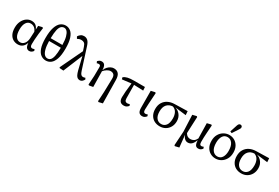

<svg xmlns="http://www.w3.org/2000/svg" viewBox="93 -2079 5200 3580"><g transform="rotate(30 2693.0 -289.5)"><path d="M136 -247Q136 -144 170.5 -93.5Q205 -43 264 -43Q316 -43 351 -86.5Q386 -130 390 -202L397 -345Q376 -398 341.5 -422.5Q307 -447 263 -447Q205 -447 170.5 -394Q136 -341 136 -247ZM243 13Q188 13 142 -14Q96 -41 69 -95.5Q42 -150 42 -233Q42 -312 71.5 -372Q101 -432 149.5 -465.5Q198 -499 254 -499Q312 -499 346.5 -472Q381 -445 400 -393L404 -477L485 -497L503 -485Q493 -422 485.5 -353Q478 -284 474.5 -224Q471 -164 471 -126Q471 -88 482.5 -72.5Q494 -57 517 -57Q530 -57 541 -61Q552 -65 561 -69L575 -37Q562 -16 540.5 -1.5Q519 13 490 13Q457 13 433 -13Q409 -39 403 -113Q386 -55 346.5 -21Q307 13 243 13Z M848 13Q789 13 740.5 -21.5Q692 -56 663.5 -135.5Q635 -215 635 -350Q635 -494 664 -580Q693 -666 741.5 -703.5Q790 -741 849 -741Q909 -741 956.5 -704Q1004 -667 1031.5 -584.5Q1059 -502 1059 -367Q1059 -224 1030 -141Q1001 -58 953.5 -22.5Q906 13 848 13ZM845 -691Q807 -691 779.5 -664.5Q752 -638 737.5 -574Q723 -510 721 -395H973Q971 -501 953 -566Q935 -631 907 -661Q879 -691 845 -691ZM855 -37Q893 -37 919 -63.5Q945 -90 959 -155Q973 -220 974 -335H721Q724 -227 742 -161.5Q760 -96 789 -66.5Q818 -37 855 -37Z M1581 14Q1555 14 1534 1.5Q1513 -11 1496 -43.5Q1479 -76 1464 -135L1399 -404L1228 10L1144 4L1137 -10L1364 -486L1339 -562Q1321 -618 1297 -635.5Q1273 -653 1235 -653Q1210 -653 1189.5 -646.5Q1169 -640 1151 -629L1128 -670Q1147 -701 1175.5 -721Q1204 -741 1243 -741Q1292 -741 1325.5 -709.5Q1359 -678 1381 -607L1524 -161Q1541 -107 1559.5 -88Q1578 -69 1603 -69Q1617 -69 1627.5 -72.5Q1638 -76 1650 -80L1666 -51Q1653 -24 1631 -5Q1609 14 1581 14Z M2073 179 2084 -22 2091 -312Q2092 -371 2068 -397Q2044 -423 2000 -423Q1963 -423 1924 -398.5Q1885 -374 1857 -339L1863 -4L1779 11L1764 -1L1776 -191L1778 -383Q1778 -404 1769.5 -416Q1761 -428 1740 -428Q1728 -428 1717.5 -425.5Q1707 -423 1698 -420L1682 -455Q1699 -473 1717.5 -485Q1736 -497 1764 -497Q1809 -497 1830.5 -465Q1852 -433 1854 -367L1857 -365Q1871 -405 1898.5 -435Q1926 -465 1959.5 -482Q1993 -499 2026 -499Q2091 -499 2127 -458.5Q2163 -418 2164 -326L2172 171L2088 191Z M2254 -394 2244 -435Q2280 -462 2330 -474Q2380 -486 2464 -486H2698L2703 -411L2502 -419L2505 -132Q2506 -89 2521 -73Q2536 -57 2564 -57Q2577 -57 2589.5 -61Q2602 -65 2612 -69L2626 -37Q2608 -15 2585.5 -1Q2563 13 2528 13Q2473 13 2447.5 -17.5Q2422 -48 2422 -109Q2422 -162 2428.5 -235.5Q2435 -309 2448 -417Z M2923 13Q2875 13 2852 -18Q2829 -49 2829 -114L2827 -478L2914 -498L2929 -486Q2919 -338 2914 -251Q2909 -164 2909 -124Q2909 -86 2920 -71.5Q2931 -57 2953 -57Q2966 -57 2977.5 -61Q2989 -65 2999 -69L3012 -37Q2999 -18 2977 -2.5Q2955 13 2923 13Z M3300 13Q3232 13 3179.5 -16Q3127 -45 3097.5 -99.5Q3068 -154 3068 -229Q3068 -313 3104 -370Q3140 -427 3201 -456.5Q3262 -486 3337 -487L3613 -494L3619 -411L3380 -440Q3448 -419 3490.5 -363.5Q3533 -308 3533 -228Q3533 -157 3502.5 -102.5Q3472 -48 3419.5 -17.5Q3367 13 3300 13ZM3161 -230Q3161 -135 3200.5 -86.5Q3240 -38 3303 -38Q3365 -38 3404 -86.5Q3443 -135 3443 -238Q3443 -309 3415.5 -361Q3388 -413 3331 -432Q3252 -428 3206.5 -376.5Q3161 -325 3161 -230Z M3717 179 3736 -123 3721 -478 3807 -499 3822 -487Q3817 -368 3813 -285.5Q3809 -203 3807 -133Q3829 -95 3856 -81Q3883 -67 3914 -67Q3953 -67 3984.5 -86Q4016 -105 4041 -153L4034 -478L4121 -499L4136 -487Q4130 -398 4125.5 -333.5Q4121 -269 4119 -219.5Q4117 -170 4118 -124Q4119 -87 4128.5 -72Q4138 -57 4160 -57Q4172 -57 4183.5 -61Q4195 -65 4204 -69L4218 -37Q4205 -16 4183.5 -1.5Q4162 13 4130 13Q4085 13 4067 -21Q4049 -55 4046 -116L4044 -117Q4022 -54 3988.5 -20.5Q3955 13 3905 13Q3868 13 3838 -13.5Q3808 -40 3794 -83L3792 -81L3818 171L3733 191Z M4501 13Q4440 13 4388.5 -16Q4337 -45 4305.5 -101Q4274 -157 4274 -239Q4274 -321 4308 -379Q4342 -437 4396.5 -468Q4451 -499 4513 -499Q4574 -499 4625.5 -469.5Q4677 -440 4708 -384Q4739 -328 4739 -249Q4739 -168 4705 -109Q4671 -50 4617 -18.5Q4563 13 4501 13ZM4510 -38Q4577 -38 4611.5 -91.5Q4646 -145 4646 -231Q4646 -338 4606 -393Q4566 -448 4503 -448Q4436 -448 4401.5 -393.5Q4367 -339 4367 -253Q4367 -146 4407.5 -92Q4448 -38 4510 -38ZM4491 -565 4542 -722Q4551 -748 4563.5 -759Q4576 -770 4592 -770Q4610 -770 4622 -759.5Q4634 -749 4634 -731Q4634 -717 4628 -705.5Q4622 -694 4611 -676L4528 -549Z M5055 13Q4987 13 4934.5 -16Q4882 -45 4852.5 -99.5Q4823 -154 4823 -229Q4823 -313 4859 -370Q4895 -427 4956 -456.5Q5017 -486 5092 -487L5368 -494L5374 -411L5135 -440Q5203 -419 5245.5 -363.5Q5288 -308 5288 -228Q5288 -157 5257.5 -102.5Q5227 -48 5174.5 -17.5Q5122 13 5055 13ZM4916 -230Q4916 -135 4955.5 -86.5Q4995 -38 5058 -38Q5120 -38 5159 -86.5Q5198 -135 5198 -238Q5198 -309 5170.5 -361Q5143 -413 5086 -432Q5007 -428 4961.5 -376.5Q4916 -325 4916 -230Z"/></g></svg>

Font: Source Serif 4 SmText
Style: Regular
Weight: 400
Designer: Frank Grießhammer
Foundry: Adobe
Version: Version 4.005;hotconv 1.1.0;makeotfexe 2.6.0